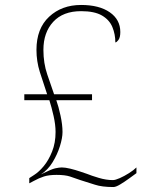

<svg xmlns="http://www.w3.org/2000/svg" viewBox="-20 -743 599 774"><path d="M437 11Q391 11 362.5 1.5Q334 -8 304 -17Q282 -25 262 -31.5Q242 -38 208 -38Q177 -38 157 -31.5Q137 -25 117 -14L98 -4V-25L118 -38Q137 -50 156.5 -73.5Q176 -97 190 -132Q204 -167 204 -211Q204 -240 196 -275.5Q188 -311 179 -339H78V-363H170Q154 -410 140.5 -453Q127 -496 127 -542Q127 -628 178 -675.5Q229 -723 307 -723Q380 -723 422.5 -693.5Q465 -664 465 -614Q465 -592 457.5 -582Q450 -572 445 -572Q445 -605 433 -634Q421 -663 391 -680.5Q361 -698 307 -698Q234 -698 194.5 -655Q155 -612 155 -542Q155 -488 170.5 -443Q186 -398 198 -363H351V-339H207Q216 -314 224 -277Q232 -240 232 -211Q232 -187 221.5 -153.5Q211 -120 192 -89Q173 -58 145 -40L149 -42Q187 -61 203 -64.5Q219 -68 229 -68Q243 -68 263.5 -63Q284 -58 303 -51.5Q322 -45 331 -42Q348 -35 378 -26Q408 -17 435 -17Q445 -17 463 -25Q481 -33 500 -45Q519 -57 530 -68V-45Q519 -37 500.5 -23.5Q482 -10 464.5 0.5Q447 11 437 11Z"/></svg>

Font: Noto Serif Tamil Thin
Style: Italic
Weight: 100
Italic angle: -12°
Designer: Indian Type Foundry, Tom Grace, and the Monotype Design Team
Foundry: Monotype Imaging Inc.
Version: Version 2.003; ttfautohint (v1.8.4.7-5d5b)